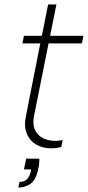

<svg xmlns="http://www.w3.org/2000/svg" viewBox="-20 -660 393 858"><path d="M156 49Q156 59 155 70.5Q154 82 152 90Q142 142 118 160Q94 178 62 178L67 153Q90 153 101.5 140Q113 127 118 105L119 97H87L97 49ZM167 -500 195 -640H232L204 -500H353L346 -466H197L132 -142Q124 -99 140 -72.5Q156 -46 188.5 -36Q221 -26 260 -34L254 -3Q218 6 185.5 1Q153 -4 130 -22Q107 -40 97 -70Q87 -100 96 -142L160 -466H80L87 -500Z"/></svg>

Font: Albert Sans ExtraLight
Style: Italic
Weight: 250
Italic angle: -11.25°
Designer: Andreas Rasmussen
Foundry: a.Foundry
Version: Version 1.025